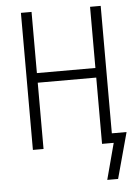

<svg xmlns="http://www.w3.org/2000/svg" viewBox="-58 -714 665 935"><g transform="rotate(-5 275.0 -246.5)"><path d="M428 177 475 0H418V-324H132V0H80V-670H132V-371H418V-670H470V-47H542L481 177Z"/></g></svg>

Font: Lode Dark
Style: Regular
Weight: 400
Monospace: yes
Designer: Belleve Invis
Foundry: Belleve Invis
Version: Version 29.2.0; ttfautohint (v1.8.3)